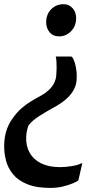

<svg xmlns="http://www.w3.org/2000/svg" viewBox="-28 -770 512 942"><path d="M325.5 -491.5Q333.5 -480 338.5 -464Q343.5 -448 346.2 -429Q349 -410 348.5 -390Q348.5 -355.5 333.5 -328.8Q318.5 -302 293 -280.8Q267.5 -259.5 234.5 -242Q193.5 -219.5 161.8 -198.8Q130 -178 113 -156.5Q109.5 -149.5 106.8 -139.8Q104 -130 102.5 -119.5Q101 -109 100.5 -99.5Q98.5 -54.5 117.5 -20.8Q136.5 13 174 31.5Q211.5 50 265.5 50Q293 50 324.2 45Q355.5 40 376 29.5L356.5 115Q350.5 120.5 330 129.2Q309.5 138 280.8 145Q252 152 219 152Q150 152 105.2 133.5Q60.5 115 35.8 84.8Q11 54.5 1.5 17.8Q-8 -19 -7.5 -55.5Q-7 -98 4 -130.8Q15 -163.5 33 -188Q54.5 -218.5 77 -238.2Q99.5 -258 124.2 -273Q149 -288 177 -303Q197 -314.5 212.5 -329.2Q228 -344 237.2 -362Q246.5 -380 248 -400Q249.5 -416.5 249.8 -434.5Q250 -452.5 249 -468Q248 -483.5 245.5 -492.5H319ZM345.5 -678Q344.5 -640.5 319.8 -616Q295 -591.5 262.5 -591.5Q232 -591.5 215 -612.2Q198 -633 198.5 -663Q199.5 -701.5 224 -725.5Q248.5 -749.5 284.5 -749.5Q310.5 -749.5 328.5 -729.5Q346.5 -709.5 345.5 -678Z"/></svg>

Font: Merriweather 20pt
Style: Bold Italic
Weight: 700
Italic angle: -7.8°
Version: Version 2.101